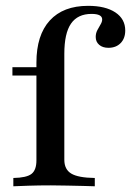

<svg xmlns="http://www.w3.org/2000/svg" viewBox="-20 -651 458 671"><path d="M26.6 0V-29Q72.6 -29.8 89.9 -43.1Q107.3 -56.5 107.3 -90.3V-432.3Q107.3 -528.2 154 -579.4Q200.8 -630.6 287.9 -630.6Q348.4 -630.6 383.1 -607.7Q417.7 -584.7 417.7 -544.4Q417.7 -516.9 401.6 -500.4Q385.5 -483.9 358.9 -483.9Q338.7 -483.9 326.6 -494.4Q314.5 -504.8 314.5 -521.8Q314.5 -534.7 320.2 -545.6Q325.8 -556.5 331.5 -565.7Q337.1 -575 337.1 -583.1Q337.1 -602.4 300 -602.4Q251.6 -602.4 228.2 -568.5Q204.8 -534.7 204.8 -462.9V-92.7Q204.8 -58.9 229 -44.4Q253.2 -29.8 311.3 -29V0Q296 -0.8 270.2 -1.2Q244.4 -1.6 214.9 -2.4Q185.5 -3.2 158.1 -3.2Q116.1 -3.2 80.2 -2Q44.4 -0.8 26.6 0ZM23.4 -387.1V-416.1H157.3V-387.1Z"/></svg>

Font: Playfair SemiBold
Style: Regular
Weight: 600
Designer: Claus Eggers Sørensen
Foundry: Claus Eggers Sørensen
Version: Version 2.001;gftools[0.9.30]